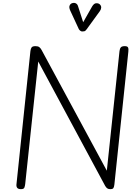

<svg xmlns="http://www.w3.org/2000/svg" viewBox="-20 -1328 968 1348"><path d="M127 0Q108.5 0 101.2 -8.8Q94 -17.5 95.5 -33L193.5 -969Q195.5 -986.5 202 -995.2Q208.5 -1004 229.5 -1004Q247 -1004 256.2 -996.8Q265.5 -989.5 272 -977L730 -129.5L819 -969Q821 -986.5 828.2 -995.2Q835.5 -1004 856 -1004Q874.5 -1004 879 -994.5Q883.5 -985 881 -964.5L783 -32.5Q781 -15 776 -7.5Q771 0 754 0Q740.5 0 732.5 -6Q724.5 -12 718 -23.5L248.5 -896L157 -36.5Q155.5 -22.5 151.2 -11.2Q147 0 127 0ZM556 -1107Q551.5 -1107 544.2 -1111.8Q537 -1116.5 533 -1124.5L473.5 -1253Q463 -1276 468.8 -1289Q474.5 -1302 486 -1305.5Q501 -1310.5 512.5 -1304.5Q524 -1298.5 528 -1284L564 -1172L627 -1283Q640 -1304.5 655 -1305.2Q670 -1306 679.5 -1298.5Q691 -1288 690.5 -1275.2Q690 -1262.5 681.5 -1250.5L588.5 -1122.5Q580 -1110 571.8 -1108.5Q563.5 -1107 556 -1107Z"/></svg>

Font: Edu NSW ACT Hand Pre
Style: Regular
Weight: 400
Designer: Tina and Corey Anderson, Eben Sorkin, Mirko Velimirovic
Foundry: Sorkin Type Co.
Version: Version 2.000